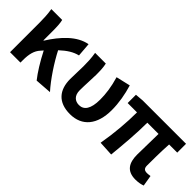

<svg xmlns="http://www.w3.org/2000/svg" viewBox="39 -1181 1802 1802"><g transform="rotate(45 940.5 -280.0)"><path d="M609 0C532 -85 441 -222 385 -332C448 -390 499 -422 558 -436L547 -574C419 -552 311 -436 226 -300H222V-423C222 -475 220 -525 211 -560H67C77 -503 79 -437 79 -393V0H217V-32C217 -113 231 -169 271 -212L291 -235C342 -135 397 -47 444 12Z M887 14C1048 14 1139 -99 1139 -290C1139 -385 1122 -481 1094 -574L952 -541C982 -440 992 -359 992 -283C992 -160 952 -106 887 -106C835 -106 794 -138 794 -209C794 -282 801 -373 801 -423C801 -475 799 -521 790 -560H648C659 -499 660 -437 660 -393C660 -335 656 -278 656 -221C656 -78 729 14 887 14Z M1756 14C1797 14 1830 6 1851 -2L1833 -110C1816 -108 1801 -106 1791 -106C1757 -106 1740 -118 1740 -157C1740 -191 1740 -337 1747 -443H1855V-560H1280L1197 -553V-443H1321C1321 -312 1308 -153 1281 0L1429 8C1444 -141 1458 -303 1458 -443H1607C1606 -342 1602 -204 1602 -164C1602 -55 1642 14 1756 14Z"/></g></svg>

Font: Noto Sans CJK KR Bold
Style: Regular
Weight: 700
Designer: Ryoko NISHIZUKA (kana & ideographs); Paul D. Hunt (Latin, Greek & Cyrillic); Wenlong ZHANG (bopomofo); Sandoll Communica
Foundry: Adobe Systems Incorporated
Version: Version 1.004;PS 1.004;hotconv 1.0.82;makeotf.lib2.5.63406